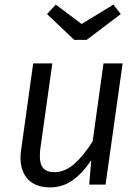

<svg xmlns="http://www.w3.org/2000/svg" viewBox="-20 -801 609 833"><path d="M69 -117Q69 -135 72 -153L124 -526H207L155 -156Q153 -144 153 -123Q153 -87 168.5 -70.5Q184 -54 215 -54Q262 -54 303 -90.5Q344 -127 382 -188L429 -526H512L438 0H367L376 -106Q338 -49 294.5 -18.5Q251 12 197 12Q136 12 102.5 -22Q69 -56 69 -117ZM504 -740 356 -628H302L184 -740L222 -781L334 -697L472 -781Z"/></svg>

Font: FiraGO Book
Style: Italic
Weight: 350
Italic angle: -8°
Designer: bBox Type GmbH
Foundry: bBox Type GmbH
Version: Version 1.001